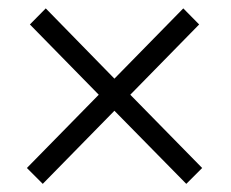

<svg xmlns="http://www.w3.org/2000/svg" viewBox="-20 -496 563 467"><path d="M45.4 -87.4 220.2 -265.6 52.7 -436.5 91.3 -475.6 258.3 -304.7 425.8 -475.6 464.4 -436.5 296.9 -265.6 471.7 -87.4 433.1 -48.8 258.3 -226.6 84 -48.8Z"/></svg>

Font: Vazir Thin FD-UI
Style: Thin-FD-UI
Weight: 100
Designer: Saber Rastikerdar
Foundry: Saber Rastikerdar
Version: Version 30.1.0